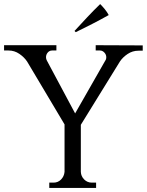

<svg xmlns="http://www.w3.org/2000/svg" viewBox="-32 -922 721 943"><path d="M334 -770Q366 -805 397 -838Q428 -871 460 -902Q472 -890 483 -876.5Q494 -863 502 -848Q461 -825 421 -804.5Q381 -784 340 -764ZM669 -699V-673H648Q619 -673 595 -657Q571 -641 557 -620L365 -309V-78Q366 -56 381.5 -40.5Q397 -25 419 -25H440V1H210V-25H231Q253 -25 268 -40.5Q283 -56 285 -78V-311L101 -620Q87 -641 63 -657.5Q39 -674 10 -674H-12V-700H245V-674H224Q211 -674 202.5 -664Q194 -654 194 -641Q194 -632 198 -625L337 -365L486 -626L487 -627Q490 -633 490 -641Q490 -654 480.5 -664Q471 -674 459 -674H438V-700Z"/></svg>

Font: Constantine
Style: Regular
Weight: 400
Designer: Dukom Design
Version: Version 1.001;PS 001.001;hotconv 1.0.56;makeotf.lib2.0.21325